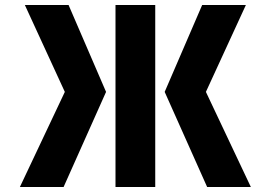

<svg xmlns="http://www.w3.org/2000/svg" viewBox="-20 -753 1090 773"><path d="M605 -733V0H445V-733ZM794 -733H970L809 -383L990 0H814L643 -383ZM236 0H60L241 -383L80 -733H256L407 -383Z"/></svg>

Font: Kreadon
Style: Regular
Weight: 400
Designer: kohakuno
Foundry: StudioGnu
Version: Version 1.000;Glyphs 3.1.2 (3151)